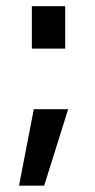

<svg xmlns="http://www.w3.org/2000/svg" viewBox="-20 -463 300 606"><path d="M40 123 86.7 -118.4H195.2L119.4 123ZM80.5 -309.5V-443.5H185.8V-309.5Z"/></svg>

Font: TitilliumWeb ExtraLight
Style: Regular
Weight: 400
Designer: Mohamed Gaber, Accademia di Belle Arti di Urbino and others
Foundry: Kief Type Foundry, Accademia di Belle Arti di Urbino and others
Version: Version 3.000; ttfautohint (v1.8.2)